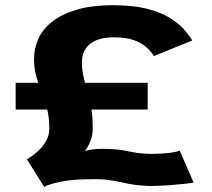

<svg xmlns="http://www.w3.org/2000/svg" viewBox="-20 -702 811 736"><path d="M149.5 14.5 83 -91.5Q88 -94 101.8 -103.5Q115.5 -113 131.2 -128.2Q147 -143.5 158 -163.8Q169 -184 169 -208.5Q169 -245.5 163 -273.8Q157 -302 148.8 -325.8Q140.5 -349.5 131.5 -371.8Q122.5 -394 116.5 -419.5Q110.5 -445 110.5 -477Q110.5 -515 126.2 -551.5Q142 -588 177.8 -617.2Q213.5 -646.5 271.8 -664.2Q330 -682 414.5 -682Q490.5 -682 543.2 -668.5Q596 -655 630.5 -633.8Q665 -612.5 685.5 -589.2Q706 -566 717 -547L570 -487Q560 -504 541.2 -520.8Q522.5 -537.5 493 -548.2Q463.5 -559 417.5 -559Q377 -559 349.5 -547.8Q322 -536.5 308 -515Q294 -493.5 294 -463.5Q294 -439 298.2 -417.2Q302.5 -395.5 309 -373.8Q315.5 -352 321.5 -328.2Q327.5 -304.5 331.5 -275.5Q335.5 -246.5 335.5 -210.5Q335.5 -184.5 327 -162.2Q318.5 -140 305.5 -123.5Q320 -127.5 337.8 -129.5Q355.5 -131.5 373 -131.5Q404.5 -131.5 427.8 -129Q451 -126.5 471 -122.2Q491 -118 511.5 -115.2Q532 -112.5 556.5 -112Q601.5 -112.5 627 -115.5Q652.5 -118.5 669 -124.5L722 -2.5Q716.5 -0.5 692.2 2.2Q668 5 631.8 7.8Q595.5 10.5 554 11Q520 10 495 6.2Q470 2.5 447.2 -2.8Q424.5 -8 396.8 -12Q369 -16 328.5 -15Q258 -15 211.8 -5.2Q165.5 4.5 149.5 14.5ZM40 -282V-384.5H546V-282Z"/></svg>

Font: Anybody Expanded
Style: Bold
Weight: 700
Width: 7
Designer: Tyler Finck
Foundry: Etcetera Type Company
Version: Version 1.113;gftools[0.9.25]